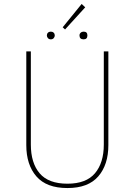

<svg xmlns="http://www.w3.org/2000/svg" viewBox="-20 -941 680 971"><path d="M393 -921 411 -904 309 -792 297 -803ZM222.5 -775.5Q228 -781 237 -781Q246 -781 251.5 -775.5Q257 -770 257 -762Q257 -754 251.5 -748Q246 -742 237 -742Q228 -742 222.5 -748Q217 -754 217 -762Q217 -770 222.5 -775.5ZM403 -781Q422 -781 422 -762Q422 -742 403 -742Q382 -742 382 -762Q382 -770 388 -775.5Q394 -781 403 -781ZM528 -681V-207Q528 -108 477 -49Q426 10 321 10Q215 10 164 -49Q113 -108 113 -207V-681H136V-210Q136 -117 180.5 -64.5Q225 -12 321 -12Q416 -12 460.5 -65Q505 -118 505 -210V-681Z"/></svg>

Font: FiraGO Thin
Style: Regular
Weight: 100
Designer: bBox Type
Foundry: bBox Type GmbH
Version: Version 1.001;PS 001.001;hotconv 1.0.88;makeotf.lib2.5.64775